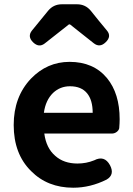

<svg xmlns="http://www.w3.org/2000/svg" viewBox="-20 -863 621 897"><path d="M322 14Q202 14 125 -64Q44 -144 44 -279Q44 -410 124 -495Q200 -574 305 -574Q417 -574 480 -498Q539 -426 539 -306Q539 -288 537 -264Q535 -254 525 -246.5Q515 -239 502 -239H359H187Q196 -171 238 -135Q278 -99 342 -99Q383 -99 420 -114Q468 -139 494 -91Q517 -47 478 -24Q402 14 322 14ZM185 -336H299H413Q413 -395 387 -427Q360 -460 307 -460Q261 -460 228 -429Q193 -395 185 -336ZM135 -665Q107 -692 129 -720L205 -813Q230 -843 269 -843H340Q379 -843 404 -813L441 -767L479 -721Q503 -693 473 -665Q446 -639 418 -661L307 -749H302L189 -660Q162 -639 135 -665Z"/></svg>

Font: GenSenRounded TW B
Style: Regular
Weight: 700
Version: Version 1.501;PS 1;hotconv 16.6.51;makeotf.lib2.5.65220